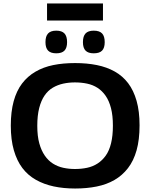

<svg xmlns="http://www.w3.org/2000/svg" viewBox="-20 -1072 862 1102"><path d="M410 -102Q447 -102 480 -109Q513 -116 540 -133.5Q567 -151 587 -179Q607 -207 617.5 -250Q628 -293 628 -351Q628 -409 617 -451.5Q606 -494 586 -522.5Q566 -551 539.5 -568Q513 -585 480 -592Q447 -599 410 -599Q375 -599 343 -592Q311 -585 283.5 -569Q256 -553 236 -524Q216 -495 205 -452Q194 -409 194 -350Q194 -291 205.5 -249.5Q217 -208 237 -179Q257 -150 284 -133Q311 -116 343 -109Q375 -102 410 -102ZM411 10Q345 10 288.5 -2Q232 -14 186 -40Q140 -66 108.5 -107.5Q77 -149 59.5 -209.5Q42 -270 42 -351Q42 -431 58.5 -491Q75 -551 106.5 -592.5Q138 -634 183.5 -660.5Q229 -687 285.5 -698.5Q342 -710 411 -710Q479 -710 536 -698.5Q593 -687 638.5 -661.5Q684 -636 715.5 -594.5Q747 -553 764 -493Q781 -433 781 -353Q781 -270 764 -209.5Q747 -149 714.5 -107Q682 -65 637 -39Q592 -13 535 -1.5Q478 10 411 10ZM518 -766Q486 -766 471 -781.5Q456 -797 456 -830Q456 -864 471 -880Q486 -896 518 -896Q551 -896 566 -880Q581 -864 581 -830Q581 -797 566 -781.5Q551 -766 518 -766ZM303 -766Q271 -766 256 -781.5Q241 -797 241 -830Q241 -864 256 -880Q271 -896 303 -896Q335 -896 350 -880Q365 -864 365 -830Q365 -797 350 -781.5Q335 -766 303 -766ZM250 -954V-1052H571V-954Z"/></svg>

Font: Georama SemiExpanded SemiBold
Style: Regular
Weight: 600
Width: 6
Designer: Jean-Baptiste Levee
Foundry: Production Type
Version: Version 1.001